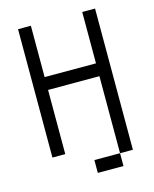

<svg xmlns="http://www.w3.org/2000/svg" viewBox="-113 -701 726 903"><g transform="rotate(-15 250.0 -250.0)"><path d="M375 62.5H250V125H375ZM375 62.5H437.5V-625H375Q375 -625 375 -375H125Q125 -375 125 -625H62.5Q62.5 -625 62.5 0H125V-312.5H375Q375 -312.5 375 62.5Z"/></g></svg>

Font: BFUnifontExMono
Style: Regular
Weight: 500
Version: Version 15.0.06